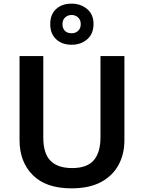

<svg xmlns="http://www.w3.org/2000/svg" viewBox="-20 -1021 788 1051"><path d="M661 -252Q661 -178 629 -118.5Q597 -59 533 -24.5Q469 10 371 10Q232 10 159.5 -62.5Q87 -135 87 -254V-714H217V-268Q217 -181 256.5 -141Q296 -101 375 -101Q457 -101 493.5 -144Q530 -187 530 -269V-714H661ZM372 -776Q320 -776 287.5 -806Q255 -836 255 -889Q255 -942 287 -971.5Q319 -1001 372 -1001Q422 -1001 457 -971.5Q492 -942 492 -890Q492 -836 457.5 -806Q423 -776 372 -776ZM372 -839Q394 -839 408 -852.5Q422 -866 422 -889Q422 -912 407.5 -925.5Q393 -939 372 -939Q351 -939 336.5 -925.5Q322 -912 322 -889Q322 -866 335 -852.5Q348 -839 372 -839Z"/></svg>

Font: Noto Sans Adlam SemiBold
Style: Regular
Weight: 600
Version: Version 3.001